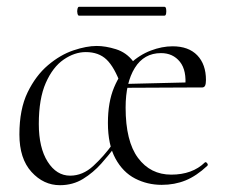

<svg xmlns="http://www.w3.org/2000/svg" viewBox="-20 -531 665 564"><path d="M297 -170 332 -299Q332 -287 336.5 -273.5Q341 -260 345 -245.5Q349 -231 349 -215Q349 -116 385.5 -67Q422 -18 483 -18Q545 -18 582 -54Q585 -56 588.5 -51.5Q592 -47 589 -44Q557 -14 525 -1Q493 12 455 12Q413 12 377 -6.5Q341 -25 319 -65.5Q297 -106 297 -170ZM330 -273 329 -284 536 -289V-274ZM297 -170Q297 -231 315 -274Q333 -317 361.5 -343.5Q390 -370 423 -382.5Q456 -395 487 -395Q534 -395 559.5 -368.5Q585 -342 585 -296Q585 -285 582.5 -279.5Q580 -274 573 -274H524Q529 -324 508.5 -349.5Q488 -375 453 -375Q403 -375 376 -331.5Q349 -288 349 -215ZM156 13Q108 13 72.5 -26Q37 -65 37 -136Q37 -210 61 -259.5Q85 -309 121 -339.5Q157 -370 195.5 -383Q234 -396 264 -396Q290 -396 320.5 -386.5Q351 -377 371 -351L335 -282Q316 -334 293 -356Q270 -378 232 -378Q199 -378 167 -356Q135 -334 114.5 -287.5Q94 -241 94 -167Q94 -97 120 -56Q146 -15 186 -15Q223 -15 254 -43.5Q285 -72 311 -108L319 -101Q301 -77 277.5 -50.5Q254 -24 224 -5.5Q194 13 156 13ZM212 -485Q209 -485 207.5 -491.5Q206 -498 207.5 -504.5Q209 -511 212 -511H463Q467 -511 468 -504.5Q469 -498 468 -491.5Q467 -485 463 -485Z"/></svg>

Font: Cormorant Infant Light
Style: Regular
Weight: 300
Designer: Christian Thalmann (Catharsis Fonts)
Foundry: Catharsis Fonts
Version: Version 4.001